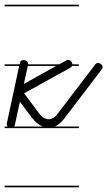

<svg xmlns="http://www.w3.org/2000/svg" viewBox="-20 -562 459 821"><path d="M317 -280H288Q286 -275 280 -272L83 -163L145 -80Q156 -65 167 -58.5Q178 -52 189 -52Q197 -52 207.5 -57.5Q218 -63 226 -75L387 -286Q392 -293 400 -293Q405 -293 412 -287.5Q419 -282 419 -275Q419 -269 414 -264L254 -54Q235 -30 215 -21H317V-14H0V-21H13Q9 -25 9 -33Q9 -37 10 -38L62 -280H0V-287H64L65 -291Q67 -305 79 -305Q90 -305 95 -300.5Q100 -296 100 -291V-287H233L262 -303Q267 -306 272 -306Q278 -306 284 -300Q289 -294 290 -287H317ZM116 -59 65 -127 44 -30Q43 -24 40 -21H163Q137 -31 116 -59ZM82 -203 220 -280H99ZM317 -535H0V-542H317ZM317 239H0V232H317Z"/></svg>

Font: Gruenewald VA 1. Klasse
Style: Regular
Weight: 400
Designer: Peter Wiegel
Foundry: Peter Wiegel, nach dem Schriftentwurf von Dr. H. Gr¸newald
Version: Version 0.007